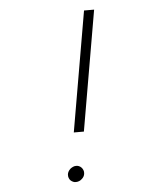

<svg xmlns="http://www.w3.org/2000/svg" viewBox="-52 -757 690 806"><g transform="rotate(-5 293.5 -354.0)"><path d="M287.1 -204.6 374.5 -710.9H332L244.6 -204.6ZM204.6 -30.3Q204.1 -22.9 206.5 -16.4Q209 -9.8 213.4 -5.4Q217.8 -1.5 223.6 1.2Q229.5 3.9 235.8 3.4Q242.7 3.4 249.3 0.7Q255.9 -2 260.7 -6.8Q266.1 -11.2 269.3 -17.1Q272.5 -22.9 272.9 -29.3Q273.9 -36.6 271.2 -43.5Q268.6 -50.3 263.7 -55.2Q259.3 -59.6 253.4 -62Q247.6 -64.5 241.2 -64Q234.4 -64 228.3 -61Q222.2 -58.1 217.3 -54.2Q211.9 -49.3 208.5 -43.2Q205.1 -37.1 204.6 -30.3Z"/></g></svg>

Font: Roboto Mono ExtraLight
Style: Italic
Weight: 250
Italic angle: -10°
Monospace: yes
Designer: Google
Version: Version 3.000